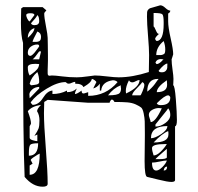

<svg xmlns="http://www.w3.org/2000/svg" viewBox="-20 -680 749 725"><path d="M73 -12Q67 -146 67 -518Q59 -545 59 -594Q59 -599 59.5 -621.5Q60 -644 60 -648L67 -653H141L155 -641Q155 -640 151 -636Q147 -632 147 -629Q147 -614 153.5 -581Q160 -548 160 -537Q160 -534 160.5 -511Q161 -488 161 -472Q161 -462 161 -451.5Q161 -441 160.5 -432.5Q160 -424 160 -417.5Q160 -411 160 -407V-403Q160 -394 167 -394Q168 -394 171 -394.5Q174 -395 176 -395Q188 -395 215 -391.5Q242 -388 270 -388Q286 -388 310.5 -391.5Q335 -395 338 -395Q354 -395 383.5 -391.5Q413 -388 428 -388Q480 -388 542 -408Q542 -412 542.5 -439Q543 -466 543 -472Q543 -496 539 -544Q535 -592 535 -617Q535 -629 535.5 -634.5Q536 -640 540 -644Q544 -648 547 -649Q550 -650 562.5 -653.5Q575 -657 585 -660Q594 -660 604.5 -650Q615 -640 623 -640Q623 -633 615 -629V-599Q615 -577 624.5 -535Q634 -493 634 -475Q634 -474 631 -465L628 -456Q628 -441 631.5 -417Q635 -393 635 -382Q635 -376 634.5 -367.5Q634 -359 634 -358Q640 -357 644 -305Q648 -253 648 -227Q648 -204 641 -203V0Q641 7 627 7Q613 7 577 -2Q541 -11 536 -12Q526 -13 526 -72Q526 -85 526.5 -117.5Q527 -150 527 -167Q527 -171 527 -179Q527 -209 526.5 -222Q526 -235 522.5 -252Q519 -269 513 -274Q507 -279 493 -285.5Q479 -292 460.5 -293.5Q442 -295 412 -295Q408 -304 402 -304Q400 -304 397 -299.5Q394 -295 394 -292H313L160 -303L147 -295Q146 -264 146 -253Q146 -209 153 -120Q160 -31 160 14Q160 25 141 25Q104 25 73 -12ZM92 -55V-20Q130 -20 130 -100L122 -96Q114 -91 105 -85Q96 -79 96 -75Q96 -74 97 -74L103 -62ZM554 -66Q554 -36 570 -36Q580 -36 593.5 -49.5Q607 -63 610 -74Q601 -74 583 -70Q565 -66 554 -66ZM611 -51Q600 -51 598 -36Q611 -36 611 -51ZM610 -118Q569 -83 567 -79H579Q610 -79 610 -86ZM124 -139Q99 -139 94 -133Q89 -127 89 -102Q89 -96 89 -92Q124 -92 124 -139ZM554 -121Q554 -111 560 -93Q572 -93 586.5 -107Q601 -121 610 -136H603Q554 -136 554 -121ZM615 -185Q592 -176 560 -142Q616 -142 616 -172Q616 -173 616 -179ZM92 -203V-160Q92 -154 103.5 -150.5Q115 -147 121 -147V-172L110 -167Q122 -185 125.5 -194.5Q129 -204 129 -225Q129 -246 120 -260Q120 -269 135 -284Q100 -279 85 -260Q97 -228 97 -214Q97 -212 94.5 -208Q92 -204 92 -203ZM612 -204Q550 -204 550 -158Q565 -158 588.5 -173.5Q612 -189 612 -204ZM615 -271Q615 -269 591 -240L567 -210V-202Q586 -202 604.5 -215.5Q623 -229 623 -246Q623 -262 615 -271ZM542 -246Q542 -242 545.5 -232Q549 -222 549 -219Q567 -219 591 -271Q590 -271 585 -271.5Q580 -272 579 -272Q567 -272 554.5 -265Q542 -258 542 -246ZM96 -292 103 -284Q126 -284 142.5 -310.5Q159 -337 178 -338V-325Q208 -325 233 -338V-332Q256 -332 270 -346Q263 -332 263 -325Q271 -325 288 -338Q288 -327 295 -327Q298 -327 305 -329.5Q312 -332 313 -332V-318Q380 -318 424 -370Q417 -377 406 -377Q365 -371 362 -338H357V-364Q347 -350 332 -346L344 -370Q344 -372 337.5 -377Q331 -382 327 -382Q326 -378 323.5 -374Q321 -370 317 -366.5Q313 -363 309.5 -360.5Q306 -358 301 -355Q296 -352 295 -351Q290 -364 264 -364V-371Q259 -371 251.5 -367.5Q244 -364 240 -364Q234 -364 231.5 -367Q229 -370 227 -370Q197 -370 156 -345Q115 -320 97 -295Q96 -293 96 -292ZM572 -290Q575 -283 587 -283Q623 -283 623 -312Q623 -314 620.5 -317Q618 -320 615 -320Q602 -320 572 -290ZM128 -352Q111 -351 101 -341.5Q91 -332 91 -324Q91 -322 91.5 -316Q92 -310 92 -309L128 -346ZM436 -358Q408 -347 388 -320Q425 -320 432 -329Q437 -335 437 -346L436 -352Q436 -357 436 -358ZM517 -370Q514 -364 496.5 -346.5Q479 -329 479 -320H510Q512 -320 518.5 -336Q525 -352 525 -359Q525 -367 517 -370ZM467 -377Q455 -354 455 -336Q456 -328 456 -327Q507 -351 507 -378Q501 -378 493 -373.5Q485 -369 480 -369Q471 -369 467 -377ZM576 -382Q536 -382 536 -334Q543 -339 551 -347Q559 -355 564.5 -362.5Q570 -370 574 -376L579 -382ZM610 -377Q572 -351 572 -332Q611 -332 611 -360Q611 -362 610.5 -369Q610 -376 610 -377ZM92 -364Q92 -363 97 -358Q98 -358 102.5 -358.5Q107 -359 110.5 -359.5Q114 -360 118.5 -361Q123 -362 125.5 -364.5Q128 -367 128 -370Q128 -392 121 -408Q98 -388 92 -364ZM85 -426Q85 -406 92 -395Q95 -397 102.5 -402.5Q110 -408 112 -410Q114 -412 118.5 -416.5Q123 -421 125 -426Q127 -431 128 -438Q127 -438 121 -438.5Q115 -439 114 -439Q85 -439 85 -426ZM579 -413Q580 -407 591 -407Q601 -407 606 -412.5Q611 -418 611.5 -423.5Q612 -429 612 -440Q601 -440 579 -413ZM567 -444Q567 -443 569 -440.5Q571 -438 572 -438Q576 -438 581.5 -441.5Q587 -445 592 -450.5Q597 -456 598 -456H594Q589 -457 588 -457Q572 -457 567 -444ZM128 -486Q110 -460 103 -456H128L135 -486ZM85 -481Q85 -469 95 -469Q98 -469 104 -474.5Q110 -480 114.5 -486.5Q119 -493 124 -499L128 -505Q128 -512 121 -512Q107 -512 96 -503.5Q85 -495 85 -481ZM598 -525Q570 -502 570 -472Q582 -472 586 -472Q590 -472 595.5 -474Q601 -476 602.5 -480.5Q604 -485 604 -493Q604 -509 598 -525ZM121 -561Q103 -528 103 -522Q104 -522 108 -522Q112 -522 113.5 -522Q115 -522 118 -522Q121 -522 122 -522.5Q123 -523 125.5 -523.5Q128 -524 129 -525Q130 -526 131.5 -527.5Q133 -529 133.5 -531Q134 -533 134.5 -535.5Q135 -538 135 -541Q135 -556 121 -561ZM567 -537 566 -535Q566 -528 572 -525Q598 -527 598 -589Q598 -592 598 -596Q598 -621 593 -626Q588 -631 560 -631V-580Q563 -579 568.5 -565.5Q574 -552 579 -552Q582 -552 585 -555Q582 -554 575 -547Q568 -540 567 -537ZM110 -574Q85 -565 85 -537Q110 -559 110 -574ZM97 -592Q100 -585 110 -585Q128 -585 128 -600Q128 -618 121 -623Q119 -618 113 -610.5Q107 -603 102 -598ZM79 -623Q79 -618 83 -609.5Q87 -601 92 -599L110 -623Q110 -630 95 -630Q79 -630 79 -623Z"/></svg>

Font: CabinSketch
Style: Regular
Weight: 400
Designer: Pablo Impallari
Foundry: Pablo Impallari. www.impallari.com Igino Marini. www.ikern.com
Version: Version 1.002